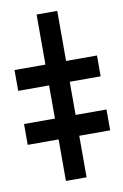

<svg xmlns="http://www.w3.org/2000/svg" viewBox="-125 -763 519 812"><g transform="rotate(-10 135.0 -357.5)"><path d="M179.8 -714.6V0H91.1V-714.6ZM-41.6 -410.2V-499.6H312.5V-410.2ZM-41.6 -178.3V-267.8H312.5V-178.3Z"/></g></svg>

Font: GitLab Sans
Style: Regular
Weight: 400
Designer: Rasmus Andersson
Foundry: Modifications by GitLab B.V., manufactured by rsms
Version: Version 4.000;git-c8fb6b7